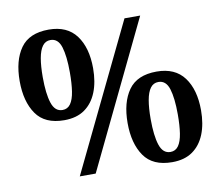

<svg xmlns="http://www.w3.org/2000/svg" viewBox="-80 -820 1066 927"><g transform="rotate(-10 453.0 -357.0)"><path d="M240 0 585 -714H662L318 0ZM214.1 -280Q119 -280 76.5 -341.5Q34 -403 34 -503Q34 -604 76.5 -664Q119 -724 214.7 -724Q304.9 -724 349.5 -664Q394 -604 394 -503Q394 -436 374 -386Q354 -336 314.5 -308Q275 -280 214.1 -280ZM214 -330Q239 -330 253.5 -350.5Q268 -371 274 -409.8Q280 -448.6 280 -502.6Q280 -583 265.9 -628Q251.8 -673 214.5 -673Q190 -673 175.2 -653Q160.4 -633.1 153.7 -595Q147 -557 147 -502.8Q147 -421 162 -375.5Q177 -330 214 -330ZM692.1 10Q597 10 554.5 -51.5Q512 -113 512 -213Q512 -314 554.5 -374Q597 -434 692.7 -434Q782.9 -434 827.5 -374Q872 -314 872 -213Q872 -146 852 -96Q832 -46 792.5 -18Q753 10 692.1 10ZM692 -40Q717 -40 731.5 -60.5Q746 -81 752 -119.8Q758 -158.6 758 -212.6Q758 -293 743.9 -338Q729.8 -383 692.5 -383Q668 -383 653.2 -363Q638.4 -343.1 631.7 -305Q625 -267 625 -212.8Q625 -131 640 -85.5Q655 -40 692 -40Z"/></g></svg>

Font: Noto Serif Armenian
Style: Regular
Weight: 400
Designer: Monotype Design Team
Foundry: Monotype Imaging Inc.
Version: Version 2.007